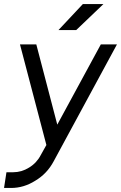

<svg xmlns="http://www.w3.org/2000/svg" viewBox="-20 -720 600 952"><path d="M270 -571H358L493 -700H391ZM79 -500 210 -1 182 49Q162 88 124 111Q87 134 46 134H12L0 212H35Q98 212 155 176Q185 158 207.5 134Q230 110 246 80L560 -500H480L264 -102L160 -500Z"/></svg>

Font: Unageo
Style: Regular-Italic
Weight: 400
Designer: Richard Sepsi
Foundry: Richard Sepsi
Version: Version 2.000